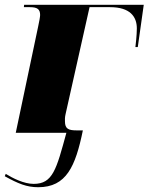

<svg xmlns="http://www.w3.org/2000/svg" viewBox="-34 -556 622 804"><path d="M126 228C244 228 282 141 313 -10H288C253 -10 238 -16 238 -48C238 -56 237 -63 241 -80L341 -526H427C511 -526 539 -486 539 -437C539 -408 534 -368 533 -359H543L568 -536H67L66 -526H91C123 -526 134 -517 134 -493C134 -486 130 -464 126 -446L32 0H244C202 154 187 214 107 214C66 214 19 190 -10 172L-14 182C42 213 78 228 126 228Z"/></svg>

Font: Noto Serif Display Black
Style: Italic
Weight: 900
Italic angle: -12°
Designer: Monotype Design Team
Foundry: Monotype Imaging Inc.
Version: Version 2.009